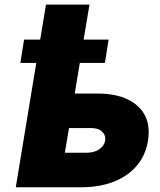

<svg xmlns="http://www.w3.org/2000/svg" viewBox="-20 -794 679 814"><path d="M440.4 -626 424.8 -527.3H318.4L296.9 -397.5H390.6Q506.3 -397.9 564.5 -343.8Q622.6 -289.6 607.4 -196.3Q591.8 -104.5 516.4 -52.2Q440.9 0 323.2 0H46.9L133.8 -527.3H66.4L82 -626H150.4L174.8 -774.4H359.4L334.5 -626ZM254.9 -146.5H347.7Q378.4 -146.5 399.9 -160.6Q421.4 -174.8 425.8 -197.3Q429.2 -220.7 412.6 -236.1Q396 -251.5 366.2 -251H272.5Z"/></svg>

Font: Inter Tight Black
Style: Italic
Weight: 900
Italic angle: -9.39999°
Designer: Rasmus Andersson
Foundry: rsms
Version: Version 3.004; ttfautohint (v1.8.4.7-5d5b)